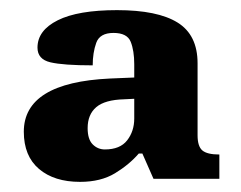

<svg xmlns="http://www.w3.org/2000/svg" viewBox="-20 -739 475 379"><path d="M138 -380Q87 -380 57 -405.5Q27 -431 27 -479Q27 -576 197 -584L245 -586V-612Q245 -639 238 -656.5Q231 -674 204 -674Q177 -674 170 -654.5Q163 -635 163 -610Q105 -610 79.5 -616Q54 -622 54 -645Q54 -679 94 -699Q134 -719 211 -719Q291 -719 330.5 -694.5Q370 -670 370 -614V-472Q370 -450 379.5 -442Q389 -434 413 -434V-386H283L261 -436H254Q235 -414 207 -397Q179 -380 138 -380ZM187 -444Q217 -444 231 -462Q245 -480 245 -505V-544L225 -543Q187 -542 170 -527.5Q153 -513 153 -486Q153 -464 163 -454Q173 -444 187 -444Z"/></svg>

Font: Noto Serif Georgian ExtraBold
Style: Regular
Weight: 800
Designer: Monotype Design Team, Akaki Razmadze
Foundry: Google LLC
Version: Version 2.003; ttfautohint (v1.8.4.7-5d5b)